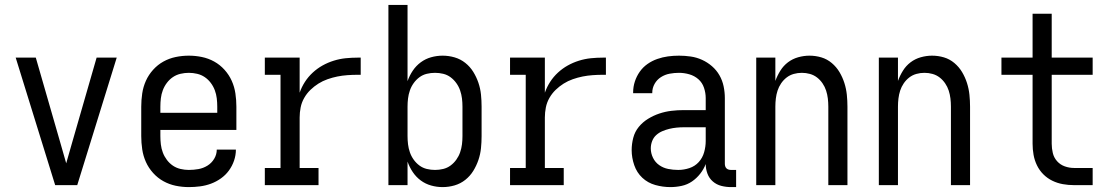

<svg xmlns="http://www.w3.org/2000/svg" viewBox="-20 -755 4540 783"><path d="M205 0 44 -520H126L226 -173Q232 -152 238 -131Q244 -110 250 -89Q256 -110 262 -131Q268 -152 274 -173L374 -520H456L295 0Z M750 8Q723 8 696.5 2.5Q670 -3 646.5 -16Q623 -29 604.5 -49.5Q586 -70 575 -94.5Q564 -119 560 -146Q556 -173 556 -200V-320Q556 -347 560 -374Q564 -401 575 -425.5Q586 -450 604.5 -470.5Q623 -491 646.5 -504Q670 -517 696.5 -522.5Q723 -528 750 -528Q777 -528 803.5 -522.5Q830 -517 853.5 -504Q877 -491 895.5 -470.5Q914 -450 925 -425.5Q936 -401 940 -374Q944 -347 944 -320V-225H634V-200Q634 -183 636 -166Q638 -149 644 -133Q650 -117 660.5 -103Q671 -89 685 -79.5Q699 -70 716 -66Q733 -62 750 -62Q770 -62 789.5 -65.5Q809 -69 826 -79.5Q843 -90 853.5 -107.5Q864 -125 864 -145H942Q942 -122 934.5 -100Q927 -78 913.5 -59.5Q900 -41 881 -27.5Q862 -14 840.5 -6Q819 2 796 5Q773 8 750 8ZM866 -295V-320Q866 -337 864 -354Q862 -371 856 -387Q850 -403 839.5 -417Q829 -431 815 -440.5Q801 -450 784 -454Q767 -458 750 -458Q733 -458 716 -454Q699 -450 685 -440.5Q671 -431 660.5 -417Q650 -403 644 -387Q638 -371 636 -354Q634 -337 634 -320V-295Z M1060 0V-70H1124V-450H1060V-520H1202V-377Q1210 -400 1223.5 -421Q1237 -442 1255.5 -459Q1274 -476 1295.5 -488Q1317 -500 1341 -507.5Q1365 -515 1389.5 -517.5Q1414 -520 1439 -520H1451V-450H1439Q1418 -450 1397 -448.5Q1376 -447 1356 -443Q1336 -439 1316 -432Q1296 -425 1278.5 -414Q1261 -403 1246 -388.5Q1231 -374 1220.5 -355.5Q1210 -337 1206 -316.5Q1202 -296 1202 -276V-70H1279V0Z M1785 8Q1761 8 1738 1.5Q1715 -5 1696 -19Q1677 -33 1663.5 -53Q1650 -73 1642 -96V0H1564V-735H1642V-424Q1650 -447 1663.5 -467Q1677 -487 1696 -501Q1715 -515 1738 -521.5Q1761 -528 1785 -528Q1810 -528 1834 -521Q1858 -514 1877.5 -498.5Q1897 -483 1910 -462Q1923 -441 1931 -417.5Q1939 -394 1941.5 -369.5Q1944 -345 1944 -320V-200Q1944 -175 1941.5 -150.5Q1939 -126 1931 -102.5Q1923 -79 1910 -58Q1897 -37 1877.5 -21.5Q1858 -6 1834 1Q1810 8 1785 8ZM1754 -62Q1771 -62 1787.5 -66Q1804 -70 1817.5 -80Q1831 -90 1841 -104Q1851 -118 1856.5 -134Q1862 -150 1864 -166.5Q1866 -183 1866 -200V-320Q1866 -337 1864 -353.5Q1862 -370 1856.5 -386Q1851 -402 1841 -416Q1831 -430 1817.5 -440Q1804 -450 1787.5 -454Q1771 -458 1754 -458Q1737 -458 1720.5 -454Q1704 -450 1690.5 -440Q1677 -430 1667 -416Q1657 -402 1651.5 -386Q1646 -370 1644 -353.5Q1642 -337 1642 -320V-200Q1642 -183 1644 -166.5Q1646 -150 1651.5 -134Q1657 -118 1667 -104Q1677 -90 1690.5 -80Q1704 -70 1720.5 -66Q1737 -62 1754 -62Z M2060 0V-70H2124V-450H2060V-520H2202V-377Q2210 -400 2223.5 -421Q2237 -442 2255.5 -459Q2274 -476 2295.5 -488Q2317 -500 2341 -507.5Q2365 -515 2389.5 -517.5Q2414 -520 2439 -520H2451V-450H2439Q2418 -450 2397 -448.5Q2376 -447 2356 -443Q2336 -439 2316 -432Q2296 -425 2278.5 -414Q2261 -403 2246 -388.5Q2231 -374 2220.5 -355.5Q2210 -337 2206 -316.5Q2202 -296 2202 -276V-70H2279V0Z M2714 8Q2683 8 2652.5 -0.5Q2622 -9 2599.5 -30Q2577 -51 2566.5 -81.5Q2556 -112 2556 -143Q2556 -168 2562.5 -193Q2569 -218 2585 -237.5Q2601 -257 2623 -270.5Q2645 -284 2669 -292Q2693 -300 2718 -303Q2743 -306 2769 -306H2858V-355Q2858 -376 2851 -397Q2844 -418 2828 -432Q2812 -446 2791 -452Q2770 -458 2749 -458Q2730 -458 2711 -454.5Q2692 -451 2675.5 -440.5Q2659 -430 2649.5 -413Q2640 -396 2640 -377V-375H2562V-378Q2562 -401 2569 -422.5Q2576 -444 2589 -462.5Q2602 -481 2620.5 -494Q2639 -507 2660.5 -514.5Q2682 -522 2704 -525Q2726 -528 2749 -528Q2773 -528 2797 -524.5Q2821 -521 2843 -511Q2865 -501 2883.5 -485Q2902 -469 2914 -448Q2926 -427 2931 -403Q2936 -379 2936 -355V-87Q2936 -82 2937.5 -77Q2939 -72 2942.5 -68.5Q2946 -65 2951 -63.5Q2956 -62 2961 -62H2982V8H2961Q2941 8 2921.5 3Q2902 -2 2887 -15Q2872 -28 2865 -47Q2858 -66 2858 -86Q2850 -65 2835.5 -46.5Q2821 -28 2802 -15Q2783 -2 2760 3Q2737 8 2714 8ZM2746 -62Q2769 -62 2791.5 -69.5Q2814 -77 2829.5 -94Q2845 -111 2851.5 -134Q2858 -157 2858 -180V-236H2769Q2754 -236 2739 -234.5Q2724 -233 2709.5 -229.5Q2695 -226 2681 -220Q2667 -214 2656 -204Q2645 -194 2639.5 -179.5Q2634 -165 2634 -150Q2634 -130 2643 -111.5Q2652 -93 2668.5 -81.5Q2685 -70 2705 -66Q2725 -62 2746 -62Z M3064 0V-520H3142V-425Q3150 -447 3162.5 -467Q3175 -487 3193.5 -501Q3212 -515 3235 -521.5Q3258 -528 3281 -528Q3306 -528 3329.5 -521Q3353 -514 3372 -498Q3391 -482 3403.5 -461Q3416 -440 3423.5 -416.5Q3431 -393 3433.5 -368.5Q3436 -344 3436 -320V0H3358V-320Q3358 -337 3356 -353.5Q3354 -370 3349 -385.5Q3344 -401 3334.5 -415Q3325 -429 3312 -439Q3299 -449 3283 -453.5Q3267 -458 3250 -458Q3233 -458 3217 -453.5Q3201 -449 3188 -439Q3175 -429 3165.5 -415Q3156 -401 3151 -385.5Q3146 -370 3144 -353.5Q3142 -337 3142 -320V0Z M3564 0V-520H3642V-425Q3650 -447 3662.5 -467Q3675 -487 3693.5 -501Q3712 -515 3735 -521.5Q3758 -528 3781 -528Q3806 -528 3829.5 -521Q3853 -514 3872 -498Q3891 -482 3903.5 -461Q3916 -440 3923.5 -416.5Q3931 -393 3933.5 -368.5Q3936 -344 3936 -320V0H3858V-320Q3858 -337 3856 -353.5Q3854 -370 3849 -385.5Q3844 -401 3834.5 -415Q3825 -429 3812 -439Q3799 -449 3783 -453.5Q3767 -458 3750 -458Q3733 -458 3717 -453.5Q3701 -449 3688 -439Q3675 -429 3665.5 -415Q3656 -401 3651 -385.5Q3646 -370 3644 -353.5Q3642 -337 3642 -320V0Z M4436 0H4360Q4337 0 4314.5 -4Q4292 -8 4271.5 -18Q4251 -28 4235 -44Q4219 -60 4209 -80.5Q4199 -101 4195 -123.5Q4191 -146 4191 -169V-450H4064V-520H4191V-699H4269V-520H4436V-450H4269V-169Q4269 -150 4273.5 -131Q4278 -112 4291 -97.5Q4304 -83 4322.5 -76.5Q4341 -70 4360 -70H4436Z"/></svg>

Font: Iosevka srxl
Style: Regular
Weight: 400
Monospace: yes
Designer: Belleve Invis
Foundry: Belleve Invis
Version: Version 33.0.1; ttfautohint (v1.8.3)